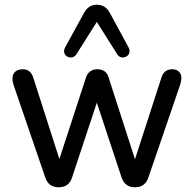

<svg xmlns="http://www.w3.org/2000/svg" viewBox="-20 -788 822 815"><path d="M172 -35 37 -429Q33 -441 33 -454Q33 -473 44.5 -483.5Q56 -494 77 -494Q111 -494 122 -456L232 -113L345 -459Q357 -494 393 -494Q431 -494 441 -459L553 -112L665 -458Q676 -494 711 -494Q730 -494 740 -483.5Q750 -473 750 -456Q750 -446 745 -429L610 -35Q596 7 553 7Q510 7 496 -35L391 -352L286 -35Q273 7 229 7Q186 7 172 -35ZM530 -571Q530 -559 521 -551.5Q512 -544 501 -544Q487 -544 478 -557L391 -695L304 -557Q295 -544 281 -544Q269 -544 260.5 -551.5Q252 -559 252 -571Q252 -579 256 -586L336 -732Q355 -768 391 -768Q428 -768 447 -732L526 -586Q530 -579 530 -571Z"/></svg>

Font: SN Pro
Style: Regular
Weight: 400
Designer: Tobias Whetton
Foundry: Supernotes
Version: Version 1.003